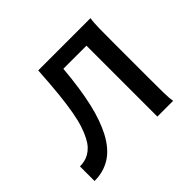

<svg xmlns="http://www.w3.org/2000/svg" viewBox="-122 -656 818 818"><g transform="rotate(-45 287.0 -246.5)"><path d="M271 -427.2Q266.1 -370.1 259 -322.5Q252 -274.9 242.9 -235.6Q233.9 -196.3 222.4 -164.6Q210.9 -132.8 197.8 -107.4Q166.5 -48.3 124 -21.7Q81.5 4.9 26.9 4.9V-83Q41 -83 55.2 -86.2Q69.3 -89.4 82.5 -96.9Q95.7 -104.5 107.7 -117.2Q119.6 -129.9 129.4 -148.9Q141.1 -170.9 150.1 -198.5Q159.2 -226.1 166.5 -266.1Q173.8 -306.2 179.7 -362.3Q185.5 -418.5 190.4 -498H505.4Q501.5 -477.5 501 -439.7Q500.5 -401.9 500.5 -351.6V-146.5Q500.5 -89.8 501 -54.4Q501.5 -19 505.4 0H410.2V-427.2Z"/></g></svg>

Font: Andika Compact
Style: Regular
Weight: 400
Designer: Victor Gaultney, Annie Olsen, Julie Remington, Don Collingsworth, Eric Hays, Becca Hirsbrunner
Foundry: SIL International
Version: Version 5.000 ; LnSpcTght